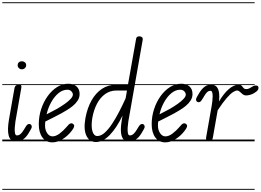

<svg xmlns="http://www.w3.org/2000/svg" viewBox="-25 -1250 2306 1698"><path d="M54.5 -194 102.5 -467Q104.5 -479 109.2 -486.5Q114 -494 122.8 -497.2Q131.5 -500.5 144.5 -500.5Q159 -500.5 162.5 -493.8Q166 -487 163 -470L111.5 -176Q108 -153 105.8 -124Q103.5 -95 107.2 -73.8Q111 -52.5 124.5 -52.5Q142 -52.5 156.8 -65Q171.5 -77.5 188.5 -106.5L197 -120.5Q207 -138.5 215 -146Q223 -153.5 233 -153.5Q243 -153.5 249.5 -147Q256 -140.5 256 -127.5Q256 -120 246.5 -104Q237 -88 225.5 -68Q204 -33 177.5 -16.5Q151 0 113.5 0Q89 0 73.8 -13Q58.5 -26 51.8 -51Q45 -76 45.8 -112Q46.5 -148 54.5 -194ZM131 -673.5Q131 -688 141 -698Q151 -708 168.5 -708Q184 -708 195.2 -698.8Q206.5 -689.5 206.5 -673.5Q206.5 -658.5 195.5 -647.8Q184.5 -637 168.5 -637Q152.5 -637 141.8 -647.8Q131 -658.5 131 -673.5ZM54.5 -194 102.5 -467Q104.5 -479 109.2 -486.5Q114 -494 122.8 -497.2Q131.5 -500.5 144.5 -500.5Q159 -500.5 162.5 -493.8Q166 -487 163 -470L111.5 -176Q108 -153 105.8 -124Q103.5 -95 107.2 -73.8Q111 -52.5 124.5 -52.5Q142 -52.5 156.8 -65Q171.5 -77.5 188.5 -106.5L197 -120.5Q207 -138.5 215 -146Q223 -153.5 233 -153.5Q243 -153.5 249.5 -147Q256 -140.5 256 -127.5Q256 -120 246.5 -104Q237 -88 225.5 -68Q204 -33 177.5 -16.5Q151 0 113.5 0Q89 0 73.8 -13Q58.5 -26 51.8 -51Q45 -76 45.8 -112Q46.5 -148 54.5 -194ZM131 -673.5Q131 -688 141 -698Q151 -708 168.5 -708Q184 -708 195.2 -698.8Q206.5 -689.5 206.5 -673.5Q206.5 -658.5 195.5 -647.8Q184.5 -637 168.5 -637Q152.5 -637 141.8 -647.8Q131 -658.5 131 -673.5ZM-5 420.5H283V428.5H-5ZM-5 -16H283V0H-5ZM-5 -505.5H283V-497.5H-5ZM-5 -1230H283V-1222H-5Z M438 9Q382 9 350 -34.5Q318 -78 318 -151Q318 -221 339.2 -285.5Q360.5 -350 397 -400.5Q433.5 -451 480.2 -480.2Q527 -509.5 578.5 -509.5Q625.5 -509.5 652.2 -485.5Q679 -461.5 679 -418.5Q679 -387 662 -360.8Q645 -334.5 619 -313.2Q593 -292 565.2 -275.5Q537.5 -259 515.5 -246.5Q486 -230 444.8 -209.8Q403.5 -189.5 375.5 -175Q374.5 -166 374 -156.8Q373.5 -147.5 373.5 -138Q373.5 -100 392.5 -72Q411.5 -44 439.5 -44Q469 -44 501.8 -68.5Q534.5 -93 565 -128.5Q584.5 -154 597.8 -158Q611 -162 620.5 -154.5Q627.5 -150 630.2 -143.2Q633 -136.5 628.8 -124.8Q624.5 -113 609.5 -93.5Q576 -49 529.8 -20Q483.5 9 438 9ZM387 -239Q408.5 -250.5 434 -263.5Q459.5 -276.5 482 -289Q517.5 -310 549 -332.2Q580.5 -354.5 600 -375.5Q619.5 -396.5 619.5 -414Q619.5 -428 606.5 -442.2Q593.5 -456.5 570 -456.5Q529.5 -456.5 492.8 -426.5Q456 -396.5 428.2 -347Q400.5 -297.5 387 -239ZM438 9Q382 9 350 -34.5Q318 -78 318 -151Q318 -221 339.2 -285.5Q360.5 -350 397 -400.5Q433.5 -451 480.2 -480.2Q527 -509.5 578.5 -509.5Q625.5 -509.5 652.2 -485.5Q679 -461.5 679 -418.5Q679 -387 662 -360.8Q645 -334.5 619 -313.2Q593 -292 565.2 -275.5Q537.5 -259 515.5 -246.5Q486 -230 444.8 -209.8Q403.5 -189.5 375.5 -175Q374.5 -166 374 -156.8Q373.5 -147.5 373.5 -138Q373.5 -100 392.5 -72Q411.5 -44 439.5 -44Q469 -44 501.8 -68.5Q534.5 -93 565 -128.5Q584.5 -154 597.8 -158Q611 -162 620.5 -154.5Q627.5 -150 630.2 -143.2Q633 -136.5 628.8 -124.8Q624.5 -113 609.5 -93.5Q576 -49 529.8 -20Q483.5 9 438 9ZM387 -239Q408.5 -250.5 434 -263.5Q459.5 -276.5 482 -289Q517.5 -310 549 -332.2Q580.5 -354.5 600 -375.5Q619.5 -396.5 619.5 -414Q619.5 -428 606.5 -442.2Q593.5 -456.5 570 -456.5Q529.5 -456.5 492.8 -426.5Q456 -396.5 428.2 -347Q400.5 -297.5 387 -239ZM273 420.5H693.5V428.5H273ZM273 -16H693.5V0H273ZM273 -505.5H693.5V-497.5H273ZM273 -1230H693.5V-1222H273Z M791.5 -207.5Q779.5 -134 792 -90.5Q804.5 -47 836 -47Q868 -47 901 -76.5Q934 -106 966.2 -154.8Q998.5 -203.5 1029 -262.5Q1059.5 -321.5 1086 -380.5L1098 -449.5H1005.5Q949.5 -449.5 906 -419Q862.5 -388.5 833.5 -334Q804.5 -279.5 791.5 -207.5ZM730.5 -205.5Q747 -295 784.2 -361.2Q821.5 -427.5 876.2 -464Q931 -500.5 1000.5 -500.5H1106.5L1179 -908Q1181 -920.5 1189.8 -925Q1198.5 -929.5 1209.5 -928.5Q1223.5 -928 1231.5 -920Q1239.5 -912 1237 -897.5L1110 -176.5Q1106.5 -154 1104.2 -124.8Q1102 -95.5 1105.8 -74Q1109.5 -52.5 1123.5 -52.5Q1140.5 -52.5 1155.2 -65Q1170 -77.5 1187 -106.5L1195.5 -120.5Q1206 -138.5 1213.8 -146Q1221.5 -153.5 1231.5 -153.5Q1241.5 -153.5 1248 -147Q1254.5 -140.5 1254.5 -127.5Q1254.5 -120 1245.2 -104Q1236 -88 1224 -68Q1202.5 -33 1176 -16.5Q1149.5 0 1112 0Q1079 0 1062.5 -23.5Q1046 -47 1044.2 -91.5Q1042.5 -136 1053.5 -198.5L1059 -228.5Q1006.5 -119 946 -56.5Q885.5 6 824 6Q766 6 739.2 -49.8Q712.5 -105.5 730.5 -205.5ZM791.5 -207.5Q779.5 -134 792 -90.5Q804.5 -47 836 -47Q868 -47 901 -76.5Q934 -106 966.2 -154.8Q998.5 -203.5 1029 -262.5Q1059.5 -321.5 1086 -380.5L1098 -449.5H1005.5Q949.5 -449.5 906 -419Q862.5 -388.5 833.5 -334Q804.5 -279.5 791.5 -207.5ZM730.5 -205.5Q747 -295 784.2 -361.2Q821.5 -427.5 876.2 -464Q931 -500.5 1000.5 -500.5H1106.5L1179 -908Q1181 -920.5 1189.8 -925Q1198.5 -929.5 1209.5 -928.5Q1223.5 -928 1231.5 -920Q1239.5 -912 1237 -897.5L1110 -176.5Q1106.5 -154 1104.2 -124.8Q1102 -95.5 1105.8 -74Q1109.5 -52.5 1123.5 -52.5Q1140.5 -52.5 1155.2 -65Q1170 -77.5 1187 -106.5L1195.5 -120.5Q1206 -138.5 1213.8 -146Q1221.5 -153.5 1231.5 -153.5Q1241.5 -153.5 1248 -147Q1254.5 -140.5 1254.5 -127.5Q1254.5 -120 1245.2 -104Q1236 -88 1224 -68Q1202.5 -33 1176 -16.5Q1149.5 0 1112 0Q1079 0 1062.5 -23.5Q1046 -47 1044.2 -91.5Q1042.5 -136 1053.5 -198.5L1059 -228.5Q1006.5 -119 946 -56.5Q885.5 6 824 6Q766 6 739.2 -49.8Q712.5 -105.5 730.5 -205.5ZM683.5 420.5H1281.5V428.5H683.5ZM683.5 -16H1281.5V0H683.5ZM683.5 -505.5H1281.5V-497.5H683.5ZM683.5 -1230H1281.5V-1222H683.5Z M1436.5 9Q1380.5 9 1348.5 -34.5Q1316.5 -78 1316.5 -151Q1316.5 -221 1337.8 -285.5Q1359 -350 1395.5 -400.5Q1432 -451 1478.8 -480.2Q1525.5 -509.5 1577 -509.5Q1624 -509.5 1650.8 -485.5Q1677.5 -461.5 1677.5 -418.5Q1677.5 -387 1660.5 -360.8Q1643.5 -334.5 1617.5 -313.2Q1591.5 -292 1563.8 -275.5Q1536 -259 1514 -246.5Q1484.5 -230 1443.2 -209.8Q1402 -189.5 1374 -175Q1373 -166 1372.5 -156.8Q1372 -147.5 1372 -138Q1372 -100 1391 -72Q1410 -44 1438 -44Q1467.5 -44 1500.2 -68.5Q1533 -93 1563.5 -128.5Q1583 -154 1596.2 -158Q1609.5 -162 1619 -154.5Q1626 -150 1628.8 -143.2Q1631.5 -136.5 1627.2 -124.8Q1623 -113 1608 -93.5Q1574.5 -49 1528.2 -20Q1482 9 1436.5 9ZM1385.5 -239Q1407 -250.5 1432.5 -263.5Q1458 -276.5 1480.5 -289Q1516 -310 1547.5 -332.2Q1579 -354.5 1598.5 -375.5Q1618 -396.5 1618 -414Q1618 -428 1605 -442.2Q1592 -456.5 1568.5 -456.5Q1528 -456.5 1491.2 -426.5Q1454.5 -396.5 1426.8 -347Q1399 -297.5 1385.5 -239ZM1436.5 9Q1380.5 9 1348.5 -34.5Q1316.5 -78 1316.5 -151Q1316.5 -221 1337.8 -285.5Q1359 -350 1395.5 -400.5Q1432 -451 1478.8 -480.2Q1525.5 -509.5 1577 -509.5Q1624 -509.5 1650.8 -485.5Q1677.5 -461.5 1677.5 -418.5Q1677.5 -387 1660.5 -360.8Q1643.5 -334.5 1617.5 -313.2Q1591.5 -292 1563.8 -275.5Q1536 -259 1514 -246.5Q1484.5 -230 1443.2 -209.8Q1402 -189.5 1374 -175Q1373 -166 1372.5 -156.8Q1372 -147.5 1372 -138Q1372 -100 1391 -72Q1410 -44 1438 -44Q1467.5 -44 1500.2 -68.5Q1533 -93 1563.5 -128.5Q1583 -154 1596.2 -158Q1609.5 -162 1619 -154.5Q1626 -150 1628.8 -143.2Q1631.5 -136.5 1627.2 -124.8Q1623 -113 1608 -93.5Q1574.5 -49 1528.2 -20Q1482 9 1436.5 9ZM1385.5 -239Q1407 -250.5 1432.5 -263.5Q1458 -276.5 1480.5 -289Q1516 -310 1547.5 -332.2Q1579 -354.5 1598.5 -375.5Q1618 -396.5 1618 -414Q1618 -428 1605 -442.2Q1592 -456.5 1568.5 -456.5Q1528 -456.5 1491.2 -426.5Q1454.5 -396.5 1426.8 -347Q1399 -297.5 1385.5 -239ZM1271.5 420.5H1692V428.5H1271.5ZM1271.5 -16H1692V0H1271.5ZM1271.5 -505.5H1692V-497.5H1271.5ZM1271.5 -1230H1692V-1222H1271.5Z M1822 0Q1811 0 1803 -8.2Q1795 -16.5 1797.5 -32.5L1847.5 -316.5Q1850.5 -333.5 1853 -355.8Q1855.5 -378 1855.8 -398.8Q1856 -419.5 1851.5 -433.2Q1847 -447 1836.5 -447Q1819.5 -447 1806.2 -434.5Q1793 -422 1776.5 -393L1768 -379Q1757.5 -361 1749.8 -353.5Q1742 -346 1732 -346Q1722 -346 1715.2 -352.5Q1708.5 -359 1708.5 -371.5Q1708.5 -379 1718 -395.2Q1727.5 -411.5 1739.5 -431.5Q1761.5 -467 1788.8 -486Q1816 -505 1858.5 -499Q1882.5 -495.5 1895.8 -476.2Q1909 -457 1912.8 -425.2Q1916.5 -393.5 1912 -352.5Q1954.5 -424.5 1999 -462.5Q2043.5 -500.5 2084.5 -500.5Q2104.5 -500.5 2112.8 -491Q2121 -481.5 2128.8 -471.8Q2136.5 -462 2155 -462Q2167.5 -462 2182 -469.5Q2196.5 -477 2204 -482.5Q2217.5 -491.5 2230.5 -493.5Q2243.5 -495.5 2252.2 -490.5Q2261 -485.5 2261 -473.5Q2261 -463.5 2256.2 -455.5Q2251.5 -447.5 2243 -440.8Q2234.5 -434 2223 -427Q2204.5 -415.5 2184.8 -410.8Q2165 -406 2153.5 -406Q2134 -406 2120.5 -417Q2107 -428 2095.8 -438.8Q2084.5 -449.5 2072 -449.5Q2058.5 -449.5 2036.2 -435.8Q2014 -422 1980.8 -384.2Q1947.5 -346.5 1900 -274.5L1857.5 -33Q1855 -16 1845 -8Q1835 0 1822 0ZM1822 0Q1811 0 1803 -8.2Q1795 -16.5 1797.5 -32.5L1847.5 -316.5Q1850.5 -333.5 1853 -355.8Q1855.5 -378 1855.8 -398.8Q1856 -419.5 1851.5 -433.2Q1847 -447 1836.5 -447Q1819.5 -447 1806.2 -434.5Q1793 -422 1776.5 -393L1768 -379Q1757.5 -361 1749.8 -353.5Q1742 -346 1732 -346Q1722 -346 1715.2 -352.5Q1708.5 -359 1708.5 -371.5Q1708.5 -379 1718 -395.2Q1727.5 -411.5 1739.5 -431.5Q1761.5 -467 1788.8 -486Q1816 -505 1858.5 -499Q1882.5 -495.5 1895.8 -476.2Q1909 -457 1912.8 -425.2Q1916.5 -393.5 1912 -352.5Q1954.5 -424.5 1999 -462.5Q2043.5 -500.5 2084.5 -500.5Q2104.5 -500.5 2112.8 -491Q2121 -481.5 2128.8 -471.8Q2136.5 -462 2155 -462Q2167.5 -462 2182 -469.5Q2196.5 -477 2204 -482.5Q2217.5 -491.5 2230.5 -493.5Q2243.5 -495.5 2252.2 -490.5Q2261 -485.5 2261 -473.5Q2261 -463.5 2256.2 -455.5Q2251.5 -447.5 2243 -440.8Q2234.5 -434 2223 -427Q2204.5 -415.5 2184.8 -410.8Q2165 -406 2153.5 -406Q2134 -406 2120.5 -417Q2107 -428 2095.8 -438.8Q2084.5 -449.5 2072 -449.5Q2058.5 -449.5 2036.2 -435.8Q2014 -422 1980.8 -384.2Q1947.5 -346.5 1900 -274.5L1857.5 -33Q1855 -16 1845 -8Q1835 0 1822 0ZM1682 420.5H2227V428.5H1682ZM1682 -16H2227V0H1682ZM1682 -505.5H2227V-497.5H1682ZM1682 -1230H2227V-1222H1682Z"/></svg>

Font: Edu VIC WA NT Pre Guide
Style: Regular
Weight: 400
Designer: Tina and Corey Anderson, Eben Sorkin, Mirko Velimirovic
Foundry: Google for Education
Version: Version 1.000